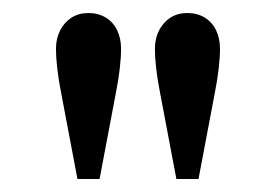

<svg xmlns="http://www.w3.org/2000/svg" viewBox="-20 -770 424 295"><path d="M99 -495 74 -627Q70 -647 68 -664.5Q66 -682 66 -695Q66 -711 72.5 -723.5Q79 -736 90 -743Q101 -750 116 -750Q131 -750 142.5 -743Q154 -736 160 -723.5Q166 -711 166 -695Q166 -682 164 -664.5Q162 -647 158 -627L133 -495ZM251 -495 226 -627Q222 -647 220 -664.5Q218 -682 218 -695Q218 -711 224.5 -723.5Q231 -736 242 -743Q253 -750 268 -750Q283 -750 294.5 -743Q306 -736 312 -723.5Q318 -711 318 -695Q318 -682 316 -664.5Q314 -647 310 -627L285 -495Z"/></svg>

Font: Instrument Sans
Style: Regular
Weight: 400
Designer: Rodrigo Fuenzalida
Foundry: fragTYPE
Version: Version 1.000;gftools[0.9.28]